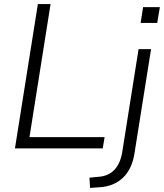

<svg xmlns="http://www.w3.org/2000/svg" viewBox="-20 -725 801 938"><path d="M53 0 165 -705H227L124 -55H491L482 0ZM667 -613 679 -690H761L748 -613ZM420 193 417 143 459 139Q509 136 538.5 105Q568 74 577 19L657 -485H718L638 18Q632 60 617.5 91Q603 122 581 143Q559 164 530 176Q501 188 464 190Z"/></svg>

Font: Nunito Sans 12pt ExtraLight 12pt Light
Style: Italic
Weight: 300
Italic angle: -9°
Version: Version 3.101;gftools[0.9.27]